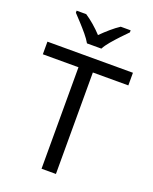

<svg xmlns="http://www.w3.org/2000/svg" viewBox="-170 -1036 897 1129"><g transform="rotate(20 278.0 -472.0)"><path d="M323 0H233V-635H10V-714H545V-635H323ZM232 -784Q219 -807 197 -833.5Q175 -860 151 -886Q127 -912 109 -931V-944H169Q195 -927 223 -903Q251 -879 276 -852Q303 -879 331 -903Q359 -927 385 -944H447V-931Q428 -912 403.5 -886Q379 -860 356.5 -833.5Q334 -807 322 -784Z"/></g></svg>

Font: Noto Sans Myanmar UI
Style: Regular
Weight: 400
Designer: Monotype Design Team
Foundry: Monotype Imaging Inc.
Version: Version 2.103; ttfautohint (v1.8.4.7-5d5b)